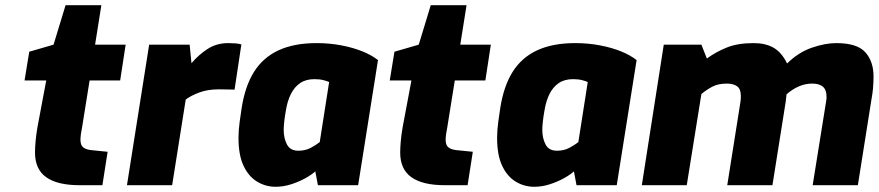

<svg xmlns="http://www.w3.org/2000/svg" viewBox="-20 -709 3364 735"><path d="M285 0Q200 0 157 -30.5Q114 -61 114 -125Q114 -142 116 -166Q118 -190 123 -220L157 -401H74L92 -511L185 -538L231 -689H368L344 -538H461L440 -401H323L294 -220Q292 -212 290 -198Q288 -184 288 -174Q288 -153 299 -144.5Q310 -136 332 -134L392 -128L372 0Z M466 0 551 -538H706L713 -467Q740 -499 774.5 -521.5Q809 -544 854 -544Q869 -544 881 -543Q893 -542 904 -539L878 -366Q864 -366 848.5 -366.5Q833 -367 818 -367Q775 -367 743 -355Q711 -343 691 -328L639 0Z M1035 6Q997 6 964.5 -13.5Q932 -33 912.5 -74Q893 -115 893 -181Q893 -211 897.5 -243Q902 -275 905 -295Q918 -379 952.5 -434Q987 -489 1046.5 -516.5Q1106 -544 1192 -544Q1241 -544 1286 -535.5Q1331 -527 1367 -512.5Q1403 -498 1427 -479L1351 0H1197L1187 -53Q1173 -40 1148.5 -26.5Q1124 -13 1094.5 -3.5Q1065 6 1035 6ZM1122 -132Q1149 -132 1169.5 -143Q1190 -154 1204 -165L1240 -395Q1234 -398 1219 -402Q1204 -406 1184 -406Q1151 -406 1129 -391Q1107 -376 1093.5 -349Q1080 -322 1074 -284Q1070 -262 1068 -242.5Q1066 -223 1066 -212Q1066 -180 1078.5 -156Q1091 -132 1122 -132Z M1683 0Q1598 0 1555 -30.5Q1512 -61 1512 -125Q1512 -142 1514 -166Q1516 -190 1521 -220L1555 -401H1472L1490 -511L1583 -538L1629 -689H1766L1742 -538H1859L1838 -401H1721L1692 -220Q1690 -212 1688 -198Q1686 -184 1686 -174Q1686 -153 1697 -144.5Q1708 -136 1730 -134L1790 -128L1770 0Z M2025 6Q1987 6 1954.5 -13.5Q1922 -33 1902.5 -74Q1883 -115 1883 -181Q1883 -211 1887.5 -243Q1892 -275 1895 -295Q1908 -379 1942.5 -434Q1977 -489 2036.5 -516.5Q2096 -544 2182 -544Q2231 -544 2276 -535.5Q2321 -527 2357 -512.5Q2393 -498 2417 -479L2341 0H2187L2177 -53Q2163 -40 2138.5 -26.5Q2114 -13 2084.5 -3.5Q2055 6 2025 6ZM2112 -132Q2139 -132 2159.5 -143Q2180 -154 2194 -165L2230 -395Q2224 -398 2209 -402Q2194 -406 2174 -406Q2141 -406 2119 -391Q2097 -376 2083.5 -349Q2070 -322 2064 -284Q2060 -262 2058 -242.5Q2056 -223 2056 -212Q2056 -180 2068.5 -156Q2081 -132 2112 -132Z M2437 0 2521 -538H2665L2686 -485Q2720 -510 2762 -527Q2804 -544 2865 -544Q2910 -544 2941 -526.5Q2972 -509 2993 -466Q3037 -509 3088 -526.5Q3139 -544 3181 -544Q3261 -544 3292.5 -509Q3324 -474 3324 -416Q3324 -393 3322 -371Q3320 -349 3316 -328L3264 0H3091L3143 -324Q3144 -328 3144 -332.5Q3144 -337 3144 -341Q3144 -389 3089 -389Q3063 -389 3038.5 -378.5Q3014 -368 2991 -348Q2990 -342 2989.5 -335Q2989 -328 2988 -321L2937 0H2764L2815 -322Q2816 -329 2816 -333Q2816 -337 2816 -342Q2816 -368 2802 -378.5Q2788 -389 2762 -389Q2729 -389 2706.5 -377Q2684 -365 2665 -349L2609 0Z"/></svg>

Font: Exo Thin ExtraBold
Style: Italic
Weight: 800
Italic angle: -9°
Version: Version 2.000